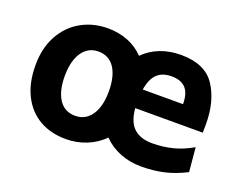

<svg xmlns="http://www.w3.org/2000/svg" viewBox="-88 -669 1060 842"><g transform="rotate(20 442.0 -248.0)"><path d="M629.4 12.2Q577.6 12.2 532 -5.9Q486.3 -23.9 453.1 -58.1Q419.4 -23.9 374.3 -5.9Q329.1 12.2 278.3 12.2Q209 12.2 156 -18.1Q103 -48.3 73.5 -106.9Q43.9 -165.5 43.9 -247.6Q43.9 -328.6 76.9 -387.7Q109.9 -446.8 165.5 -477.3Q221.2 -507.8 288.1 -507.8Q339.4 -507.8 382.3 -490.7Q425.3 -473.6 456.5 -440.9Q488.3 -473.1 532.2 -490.5Q576.2 -507.8 629.4 -507.8Q741.7 -507.8 788.3 -437.5Q835 -367.2 835 -259.8Q835 -229 834.5 -219.7H519.5Q524.4 -157.7 554.9 -128.9Q585.4 -100.1 641.6 -100.1Q691.9 -100.1 737.5 -111.8Q783.2 -123.5 827.1 -149.4L837.4 -36.6Q785.6 -10.3 736.6 1Q687.5 12.2 629.4 12.2ZM283.2 -97.7Q314.5 -97.7 337.6 -115.7Q360.8 -133.8 373.3 -167.5Q385.7 -201.2 385.7 -247.6Q385.7 -318.8 359.4 -358.4Q333 -397.9 283.2 -397.9Q252 -397.9 228.8 -379.9Q205.6 -361.8 193.1 -327.9Q180.7 -293.9 180.7 -247.6Q180.7 -176.8 207 -137.2Q233.4 -97.7 283.2 -97.7ZM622.6 -405.3Q579.6 -405.3 555.2 -382.1Q530.8 -358.9 522.5 -307.6H710.4Q710.4 -357.9 688.5 -381.6Q666.5 -405.3 622.6 -405.3Z"/></g></svg>

Font: Lesson One
Style: Bold
Weight: 700
Designer: But Ko, Victor Gaultney, Annie Olsen, Julie Remington, Don Collingsworth, Eric Hays, Becca Hirsbrunner
Version: Version 1.100